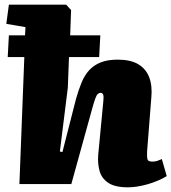

<svg xmlns="http://www.w3.org/2000/svg" viewBox="-20 -787 733 821"><path d="M404 -543H275L270 -412L236 -139L247 -137L305 -364Q316 -403 329 -434.5Q342 -466 362 -487.5Q382 -509 411.5 -520.5Q441 -532 483 -532Q538 -532 571 -512.5Q604 -493 618 -456.5Q632 -420 627 -369L609 -140Q608 -120 610 -108Q612 -96 631 -96Q644 -96 652.5 -99Q661 -102 672 -107L693 -34Q677 -24 656 -15Q635 -6 612.5 0.5Q590 7 568 10.5Q546 14 527 14Q471 14 442.5 -5.5Q414 -25 405.5 -57Q397 -89 400 -125L422 -356Q424 -375 421 -382.5Q418 -390 410 -390Q404 -390 398.5 -385.5Q393 -381 387 -364.5Q381 -348 371 -311L285 0H63L84 -543H13L18 -636H87L89 -671L7 -685L18 -767H263L284 -744L280 -636H409Z"/></svg>

Font: Literata 18pt Black
Style: Italic
Weight: 900
Italic angle: -2°
Designer: Latin by Veronika Burian and Jose Scaglione. Greek by Irene Vlachou. Cyrillic by Vera Evstafieva
Foundry: TypeTogether
Version: Version 3.103;gftools[0.9.29]